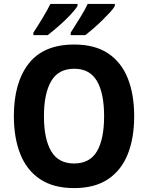

<svg xmlns="http://www.w3.org/2000/svg" viewBox="-20 -953 758 983"><path d="M667 -358Q667 -246 634 -163.5Q601 -81 533 -35.5Q465 10 359 10Q254 10 185.5 -35.5Q117 -81 84 -164Q51 -247 51 -359Q51 -530 127 -627.5Q203 -725 360 -725Q465 -725 533 -680Q601 -635 634 -552.5Q667 -470 667 -358ZM205 -358Q205 -242 242 -179Q279 -116 359 -116Q440 -116 476.5 -178.5Q513 -241 513 -358Q513 -475 476.5 -538Q440 -601 360 -601Q279 -601 242 -537.5Q205 -474 205 -358ZM568 -923Q561 -909 543 -889.5Q525 -870 502.5 -848Q480 -826 457.5 -806.5Q435 -787 417 -773H342V-786Q364 -821 390 -862.5Q416 -904 429 -933H568ZM377 -923Q366 -904 339.5 -876Q313 -848 281 -820Q249 -792 224 -773H151V-786Q174 -821 199 -862.5Q224 -904 238 -933H377Z"/></svg>

Font: Noto Sans Lao SemiCondensed
Style: Bold
Weight: 700
Width: 4
Designer: Monotype Design Team
Foundry: Monotype Imaging Inc.
Version: Version 2.003; ttfautohint (v1.8.4.7-5d5b)